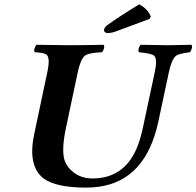

<svg xmlns="http://www.w3.org/2000/svg" viewBox="-20 -853 903 883"><path d="M337.9 -522 284.2 -269Q260.7 -159.7 278.3 -111.8Q285.2 -94.7 295.4 -82Q337.9 -32.7 403.8 -32.2Q557.1 -32.2 614.3 -185.1Q628.4 -222.7 639.6 -276.9L691.9 -522Q705.1 -583.5 688 -597.7Q674.8 -607.4 619.1 -612.8Q612.3 -621.1 622.1 -640.6Q624.5 -645 626.5 -647Q726.6 -645 752.9 -645Q764.6 -645 860.4 -647Q867.2 -638.7 857.9 -619.6Q855.5 -615.2 853.5 -612.8Q802.7 -606.9 788.6 -595.7Q769 -578.6 756.8 -522L708.5 -294.9Q650.9 -24.4 434.6 5.9Q405.3 9.8 374 9.8Q236.8 9.3 180.7 -32.2Q106.4 -89.8 137.2 -235.8L197.8 -522Q211.9 -587.9 193.4 -602.1Q180.7 -610.8 140.1 -612.8Q133.3 -621.1 143.1 -640.6Q145.5 -645 147.5 -647Q247.6 -645 293 -645Q358.9 -645 456.5 -647Q463.4 -638.7 454.1 -619.6Q451.7 -615.2 449.2 -612.8Q387.2 -610.4 369.6 -596.2Q350.1 -579.1 337.9 -522ZM620.1 -833Q656.2 -814.5 671.9 -781.2Q672.9 -778.8 673.3 -777.8L668 -766.1L511.7 -708Q492.7 -701.2 475.1 -701.2Q461.4 -701.2 458.5 -711.9Q458 -714.4 458 -715.8Q461.9 -729 472.7 -736.8Q526.4 -775.9 620.1 -833Z"/></svg>

Font: Linux Libertine Slanted O
Style: Bold Slanted
Weight: 700
Designer: Philipp H. Poll
Foundry: Philipp H. Poll
Version: Version 5.0.0